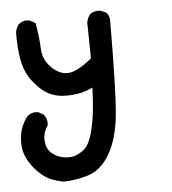

<svg xmlns="http://www.w3.org/2000/svg" viewBox="-46 -302 592 661"><g transform="rotate(-5 250.0 28.0)"><path d="M146.5 315.4Q125 311 103.5 302.7Q92.3 297.9 80.8 289.3Q69.3 280.8 57.6 268.6Q33.7 243.7 22 214.8Q16.1 200.2 14.4 183.8Q12.7 167.5 14.6 149.4Q19 112.3 42 82L42.5 81.1L43 80.6Q58.1 66.9 79.1 69.3L81.1 69.8L82.5 70.3L97.2 78.1L99.1 79.1L100.1 80.6Q111.3 93.3 110.4 113.8V116.2L108.9 118.7Q92.8 143.1 94.7 170.4Q95.7 183.6 100.3 194.1Q105 204.6 113.8 212.4Q132.3 229 156.7 232.4Q181.2 235.8 197.8 229Q206.5 225.6 214.4 220.7Q222.2 215.8 229 210Q241.7 198.7 252 168Q262.7 135.7 268.6 86.4Q273.4 44.9 274.4 1.5Q263.7 6.8 253.2 10.5Q242.7 14.2 231.9 16.6Q203.1 22.5 172.4 21Q161.6 20.5 151.9 18.3Q142.1 16.1 133.1 12.7Q124 9.3 115.2 3.9Q90.8 -11.2 67.4 -42Q43.5 -73.2 35.6 -118.7Q28.3 -162.6 29.3 -210V-210.9V-211.4Q30.8 -218.8 33.4 -224.9Q36.1 -231 40 -236.3L40.5 -237.3L41.5 -237.8Q55.2 -250.5 76.2 -248L78.1 -247.6L79.6 -247.1L94.2 -239.3L98.6 -236.8L99.6 -232.4Q107.4 -190.4 109.4 -146.5Q111.3 -106.9 140.6 -79.6Q169.4 -52.2 200.2 -56.2Q231 -60.1 278.3 -99.1L276.4 -221.7V-222.7V-223.1Q278.8 -237.3 287.1 -248.5L287.6 -250L289.1 -251Q303.7 -262.2 324.2 -259.8H325.7L327.1 -258.8L342.8 -252L344.7 -251L346.2 -249.5Q357.4 -235.8 355.5 -215.3Q355 -97.2 352.8 -18.3Q350.6 60.5 346.7 101.6Q338.4 184.6 308.6 235.8Q277.8 288.6 231 302.2Q186 315.4 148.4 315.4H147.5Z"/></g></svg>

Font: NaikaiFont
Style: Bold
Weight: 700
Version: Version 1.89